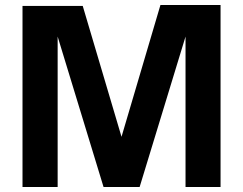

<svg xmlns="http://www.w3.org/2000/svg" viewBox="-20 -746 969 766"><path d="M859.9 0H720.2V-600.1L537.1 0H393.1L210 -600.1V0H69.8V-722.2H310.1L464.8 -200.2L620.1 -726.1H859.9Z"/></svg>

Font: Perun
Style: Bold
Weight: 700
Foundry: Copyright (c) Stefan Peev, Context Ltd, 2016
Version: Version 1.0000